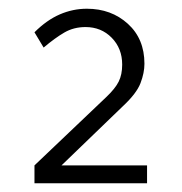

<svg xmlns="http://www.w3.org/2000/svg" viewBox="-20 -828 416 440"><path d="M59 -408V-449L224 -606Q244 -625 252 -641Q260 -657 260 -680Q260 -717 236 -741.5Q212 -766 176 -766Q149 -766 127.5 -753.5Q106 -741 80 -719L59 -754Q87 -782 117 -795Q147 -808 179 -808Q235 -808 273 -773.5Q311 -739 311 -682Q311 -661 302 -637.5Q293 -614 262 -585L121 -449H317V-408Z"/></svg>

Font: Gantari Light
Style: Regular
Weight: 300
Designer: Anugrah Pasau
Foundry: Lafontype
Version: Version 1.000; ttfautohint (v1.8.3)